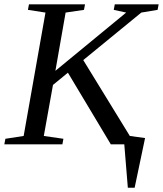

<svg xmlns="http://www.w3.org/2000/svg" viewBox="-32 -675 762 898"><path d="M486.3 0 285.6 -335 215.8 -277.8 172.9 -39.1 264.6 -25.9 259.8 0H-11.7L-6.8 -25.9L78.6 -39.1L180.7 -616.2L98.6 -628.9L103.5 -654.8H365.7L360.8 -628.9L274.9 -616.2L227.1 -343.8L558.1 -616.2L500 -628.9L504.9 -654.8H710L705.1 -628.9L628.9 -616.2L357.4 -394L575.2 -39.1L646.5 -29.3L597.7 203.1H565.9L549.3 0Z"/></svg>

Font: Tinos
Style: Italic
Weight: 400
Italic angle: -16.333°
Designer: Steve Matteson
Foundry: Monotype Imaging Inc.
Version: Version 1.32